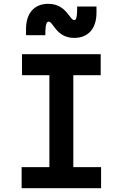

<svg xmlns="http://www.w3.org/2000/svg" viewBox="-20 -983 640 1003"><path d="M93 0H508V-110H363V-590H506V-700H95V-590H238V-110H93ZM116 -799H217V-820C218 -855 224 -870 234 -870C259 -870 273 -785 368 -785C441 -785 484 -834 484 -916V-949H383V-928C382 -892 378 -878 368 -878C343 -878 327 -963 232 -963C159 -963 116 -914 116 -832Z"/></svg>

Font: CommitMono
Style: 700Regular
Weight: 700
Monospace: yes
Designer: Eigil Nikolajsen
Foundry: Eigil Nikolajsen
Version: Version 1.143